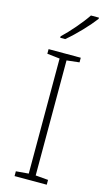

<svg xmlns="http://www.w3.org/2000/svg" viewBox="-142 -996 579 1043"><g transform="rotate(15 147.0 -475.0)"><path d="M277 -943V-950H232C204 -907 144 -837 102 -798V-790H130C182 -833 244 -899 277 -943ZM238 0V-27L167 -33V-680L238 -688V-714H57V-688L128 -680V-33L57 -27V0Z"/></g></svg>

Font: Noto Sans Lao ExtraLight
Style: Regular
Weight: 200
Designer: Monotype Design Team
Foundry: Monotype Imaging Inc.
Version: Version 2.003